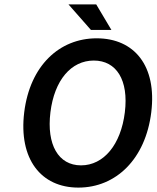

<svg xmlns="http://www.w3.org/2000/svg" viewBox="-20 -840 714 872"><path d="M336 12C507 12 641 -118 667 -330C693 -541 590 -666 419 -666C249 -666 116 -541 90 -330C64 -118 166 12 336 12ZM348 -89C245 -89 191 -183 209 -330C227 -476 303 -565 406 -565C509 -565 565 -476 547 -330C529 -183 451 -89 348 -89ZM393 -704H486L417 -820H291Z"/></svg>

Font: Falling Sky
Style: Obl
Weight: 400
Designer: Paul D. Hunt
Foundry: Adobe Systems Incorporated
Version: Version 1.02